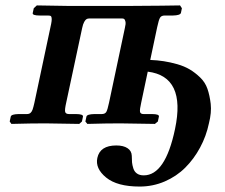

<svg xmlns="http://www.w3.org/2000/svg" viewBox="-20 -454 827 705"><path d="M165 -353Q168.5 -368.2 169.4 -376Q170.4 -383.8 169.4 -389.2Q168.5 -394.5 165.3 -395.8Q162.1 -397 155.3 -397H126.5Q98.6 -397 100.1 -405.8L104 -423.8L115.2 -434.1L238.8 -432.1H313H438Q603.5 -433.1 641.1 -434.1L647.9 -423.8L644.5 -407.2Q642.6 -397.5 614.3 -397H584.5Q572.8 -397 567.9 -389.4Q563 -381.8 557.1 -354L531.7 -233.9Q558.1 -232.9 581.5 -229.2Q605 -225.6 630.9 -218.3Q656.7 -210.9 676.5 -199.2Q696.3 -187.5 714.8 -169.7Q733.4 -151.9 741.7 -127.9Q750 -104 753.7 -72.5Q757.3 -41 747.1 -1Q737.3 45.9 714.8 87.6Q692.4 129.4 660.4 161.4Q628.4 193.4 585 212.2Q541.5 231 492.7 231Q410.2 231 369.6 197.8Q329.1 164.6 337.4 126Q347.2 80.1 407.2 80.1Q433.1 80.1 448.2 90.1Q463.4 100.1 463.9 118.2Q463.9 132.3 464.8 142.3Q465.8 152.3 469.7 164.6Q473.6 176.8 483.2 183.3Q492.7 189.9 507.8 189.9Q586.9 189.9 622.6 20Q663.6 -173.3 522.5 -190.9L498.5 -77.1Q492.7 -51.8 494.1 -43.5Q495.6 -35.2 507.3 -35.2H537.6Q565.4 -35.2 563.5 -25.9L559.6 -7.8L548.8 1L420.4 -1Q369.6 -1 300.8 1L293.5 -7.8L297.4 -25.9Q299.3 -34.7 326.7 -35.2H353.5Q365.7 -35.2 370.4 -43.2Q375 -51.3 380.4 -77.1L438.5 -351.1Q442.4 -366.7 440.7 -374.3Q439 -381.8 436.3 -384Q433.6 -386.2 428.2 -386.2H308.1Q302.2 -386.2 298.1 -384Q293.9 -381.8 289.3 -373.8Q284.7 -365.7 281.7 -351.1L223.1 -77.1Q217.3 -51.8 219.2 -43.5Q221.2 -35.2 233.4 -35.2H258.3Q286.1 -35.2 284.7 -25.9L280.8 -7.8L271 1L146 -1Q94.2 -1 22 1L15.6 -7.8L19.5 -25.9Q21.5 -34.7 48.3 -35.2H78.6Q86.9 -35.2 91.8 -39.3Q96.7 -43.5 99.6 -51.5Q102.5 -59.6 106.4 -77.1Z"/></svg>

Font: Linux Libertine Slanted
Style: Semibold Slanted
Weight: 600
Designer: Philipp H. Poll
Foundry: Philipp H. Poll
Version: Version 5.1.1